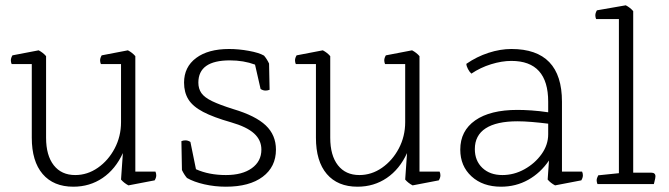

<svg xmlns="http://www.w3.org/2000/svg" viewBox="-20 -695 2526 725"><path d="M564 -14 465 5Q448 -4 437 -17L444 -117Q416 -56 367.5 -23Q319 10 257 10Q182 10 141 -38Q100 -86 100 -175V-453H24Q21 -460 21 -467Q21 -476 27 -486L126 -505Q143 -496 154 -483V-175Q154 -108 183 -71Q212 -34 264 -34Q310 -34 349.5 -61.5Q389 -89 413 -134.5Q437 -180 437 -234V-453H361Q358 -460 358 -467Q358 -476 364 -486L463 -505Q480 -496 491 -483V-47H567Q570 -40 570 -33Q570 -24 564 -14Z M667 -53 665 -162Q672 -165 680 -165Q690 -165 699 -159L720 -56Q769 -34 833 -34Q895 -34 931 -60Q967 -86 967 -130Q967 -166 939.5 -191Q912 -216 853 -233Q786 -252 747 -272.5Q708 -293 691.5 -319.5Q675 -346 675 -383Q675 -442 720.5 -476Q766 -510 845 -510Q881 -510 919.5 -503Q958 -496 977 -485Q988 -472 996 -455L998 -356Q990 -353 983 -353Q973 -353 964 -359L943 -451Q900 -467 848 -467Q729 -467 729 -383Q729 -360 740.5 -343.5Q752 -327 781 -313Q810 -299 861 -283Q945 -258 983.5 -221.5Q1022 -185 1022 -130Q1022 -65 972 -27.5Q922 10 833 10Q791 10 751.5 1Q712 -8 686 -23Q675 -36 667 -53Z M1637 -14 1538 5Q1521 -4 1510 -17L1517 -117Q1489 -56 1440.5 -23Q1392 10 1330 10Q1255 10 1214 -38Q1173 -86 1173 -175V-453H1097Q1094 -460 1094 -467Q1094 -476 1100 -486L1199 -505Q1216 -496 1227 -483V-175Q1227 -108 1256 -71Q1285 -34 1337 -34Q1383 -34 1422.5 -61.5Q1462 -89 1486 -134.5Q1510 -180 1510 -234V-453H1434Q1431 -460 1431 -467Q1431 -476 1437 -486L1536 -505Q1553 -496 1564 -483V-47H1640Q1643 -40 1643 -33Q1643 -24 1637 -14Z M2175 -14 2076 5Q2059 -4 2048 -17L2053 -89Q2021 -42 1974.5 -16Q1928 10 1872 10Q1803 10 1760.5 -29Q1718 -68 1718 -130Q1718 -201 1774.5 -240.5Q1831 -280 1934 -280Q1957 -280 1987 -278Q2017 -276 2050 -271V-311Q2050 -465 1911 -465Q1875 -465 1834.5 -452.5Q1794 -440 1760 -417Q1753 -423 1747 -434.5Q1741 -446 1741 -454Q1780 -481 1824.5 -495.5Q1869 -510 1911 -510Q2102 -510 2102 -311V-47H2178Q2181 -40 2181 -33Q2181 -24 2175 -14ZM2050 -188V-228Q2018 -232 1988 -234.5Q1958 -237 1934 -237Q1855 -237 1814 -210.5Q1773 -184 1773 -132Q1773 -88 1801.5 -61Q1830 -34 1877 -34Q1921 -34 1960.5 -56Q2000 -78 2025 -113Q2050 -148 2050 -188Z M2449 0H2236Q2233 -8 2233 -14Q2233 -22 2239 -33L2317 -41V-623H2231Q2228 -630 2228 -637Q2228 -646 2234 -656L2343 -675Q2360 -666 2371 -653V-43H2439Q2455 -43 2455 -29Q2455 -23 2451 -8Z"/></svg>

Font: Scope One
Style: Regular
Weight: 400
Designer: Dalton Maag Ltd
Foundry: Dalton Maag Ltd
Version: Version 1.002; ttfautohint (v1.4.1) -l 11 -r 50 -G 50 -x 14 